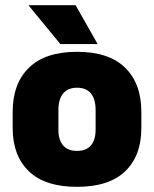

<svg xmlns="http://www.w3.org/2000/svg" viewBox="-20 -708 596 743"><path d="M278 15Q154.5 15 91.8 -45.2Q29 -105.5 29 -212.5V-275Q29 -384.5 92 -446Q155 -507.5 278 -507.5Q401.5 -507.5 464.2 -446Q527 -384.5 527 -275V-212.5Q527 -105.5 464.5 -45.2Q402 15 278 15ZM278 -124Q313.5 -124 331.8 -145.2Q350 -166.5 350 -206V-282Q350 -324.5 331.8 -346.5Q313.5 -368.5 278 -368.5Q243 -368.5 224.5 -346.5Q206 -324.5 206 -282V-206Q206 -166.5 224.5 -145.2Q243 -124 278 -124ZM272.5 -688 357 -539V-537.5H213.5L91.5 -686V-688Z"/></svg>

Font: Anek Odia ExtraBold
Style: Regular
Weight: 800
Designer: Yesha Goshar & Mahesh Sahu (Odia), Yesha Goshar (Latin)
Foundry: Ek Type
Version: Version 1.003